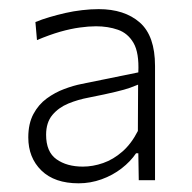

<svg xmlns="http://www.w3.org/2000/svg" viewBox="-20 -746 430 431"><path d="M156.5 -334.5Q102.5 -334.5 73 -363.2Q43.5 -392 43.5 -437.5Q43.5 -468.5 55 -490Q66.5 -511.5 85 -525Q103.5 -538.5 124.2 -546.2Q145 -554 163 -557.5L290.5 -583.5Q292.5 -627.5 279.8 -649.5Q267 -671.5 244.8 -679.2Q222.5 -687 195.5 -687Q179 -687 159 -684.2Q139 -681.5 115.2 -674.8Q91.5 -668 63 -656L59.5 -696.5Q74 -702.5 91 -707.5Q108 -712.5 126.5 -716.8Q145 -721 164.2 -723.2Q183.5 -725.5 201.5 -725.5Q259.5 -725.5 293.8 -695.5Q328 -665.5 328 -598Q328 -583 328 -553.8Q328 -524.5 328 -501.5V-450.5Q328 -427 328 -400Q328 -373 328 -341.5H291.5L290.5 -402H285.5Q273 -383.5 253 -368Q233 -352.5 208 -343.5Q183 -334.5 156.5 -334.5ZM166 -372Q188.5 -372 211.5 -380Q234.5 -388 254.8 -405.8Q275 -423.5 289.5 -452L290 -556Q283 -553 272 -549Q261 -545 239.2 -539.8Q217.5 -534.5 179.5 -527Q155 -522.5 133.2 -513.5Q111.5 -504.5 97.5 -487.8Q83.5 -471 83.5 -443.5Q83.5 -405 106.8 -388.5Q130 -372 166 -372Z"/></svg>

Font: Commissioner Thin ExtraLight
Style: Regular
Weight: 250
Version: Version 1.000